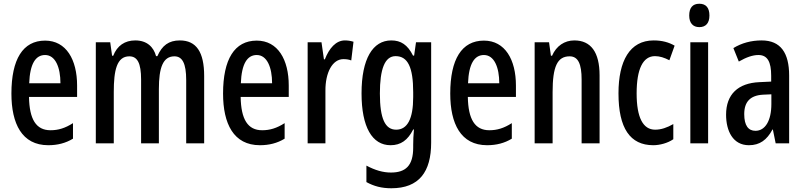

<svg xmlns="http://www.w3.org/2000/svg" viewBox="-20 -766 4297 1026"><path d="M221 -549C102 -549 41 -449 41 -266C41 -105 97 10 238 10C287 10 331 -1 370 -25V-108C328 -81 291 -70 250 -70C173 -70 137 -128 135 -248H392V-309C392 -447 334 -549 221 -549ZM221 -472C276 -472 303 -406 303 -321H136C140 -425 170 -472 221 -472Z M941 -550C882 -550 846 -523 821 -466H814C801 -515 765 -550 703 -550C647 -550 606 -522 585 -468H579L569 -540H492V0H588V-275C588 -390 604 -465 671 -465C714 -465 734 -429 734 -341V0H829V-290C829 -405 851 -465 912 -465C954 -465 975 -428 975 -338V0H1071V-360C1071 -488 1029 -550 941 -550Z M1352 -549C1233 -549 1172 -449 1172 -266C1172 -105 1228 10 1369 10C1418 10 1462 -1 1501 -25V-108C1459 -81 1422 -70 1381 -70C1304 -70 1268 -128 1266 -248H1523V-309C1523 -447 1465 -549 1352 -549ZM1352 -472C1407 -472 1434 -406 1434 -321H1267C1271 -425 1301 -472 1352 -472Z M1823 -550C1775 -550 1739 -508 1716 -449H1711L1698 -540H1624V0H1719V-280C1718 -379 1757 -450 1815 -450C1831 -450 1845 -448 1857 -443L1869 -543C1852 -548 1838 -550 1823 -550Z M2071 -550C1972 -550 1912 -452 1912 -267C1912 -87 1969 10 2067 10C2122 10 2159 -17 2188 -74H2192C2189 -44 2188 -14 2188 8V23C2188 120 2147 156 2069 156C2027 156 1985 144 1938 119V207C1978 229 2019 240 2071 240C2220 240 2284 152 2284 -4V-540H2203L2193 -469H2187C2158 -527 2122 -550 2071 -550ZM2094 -466C2159 -466 2188 -407 2188 -273V-247C2188 -131 2157 -73 2097 -73C2038 -73 2010 -132 2010 -266C2010 -397 2036 -466 2094 -466Z M2566 -549C2447 -549 2386 -449 2386 -266C2386 -105 2442 10 2583 10C2632 10 2676 -1 2715 -25V-108C2673 -81 2636 -70 2595 -70C2518 -70 2482 -128 2480 -248H2737V-309C2737 -447 2679 -549 2566 -549ZM2566 -472C2621 -472 2648 -406 2648 -321H2481C2485 -425 2515 -472 2566 -472Z M3049 -550C2997 -550 2953 -521 2930 -468H2924L2914 -540H2837V0H2933V-274C2933 -410 2958 -465 3024 -465C3070 -465 3088 -423 3088 -341V0H3184V-363C3184 -488 3137 -550 3049 -550Z M3471 10C3505 10 3548 -1 3578 -22V-103C3545 -84 3513 -73 3481 -73C3416 -73 3382 -138 3382 -267C3382 -398 3416 -466 3480 -466C3505 -466 3530 -458 3557 -444L3585 -522C3554 -540 3518 -550 3473 -550C3345 -550 3285 -440 3285 -267C3285 -81 3347 10 3471 10Z M3717 -746C3681 -746 3663 -724 3663 -683C3663 -643 3683 -621 3717 -621C3752 -621 3771 -643 3771 -683C3771 -723 3754 -746 3717 -746ZM3764 -540H3669V0H3764Z M4050 -550C3994 -550 3943 -536 3899 -509L3928 -437C3968 -460 4002 -472 4033 -472C4081 -472 4101 -436 4101 -361V-330L4038 -327C3924 -322 3860 -262 3860 -153C3860 -67 3896 10 3982 10C4040 10 4078 -18 4108 -74H4110L4125 0H4197V-362C4197 -483 4152 -550 4050 -550ZM4057 -260 4102 -262V-210C4102 -121 4069 -67 4017 -67C3979 -67 3957 -95 3957 -156C3957 -222 3989 -256 4057 -260Z"/></svg>

Font: Noto Sans Arabic UI XCn Md
Style: Regular
Weight: 500
Width: 2
Designer: Monotype Design Team, Nadine Chahine and Nizar Qandah
Foundry: Monotype Imaging Inc.
Version: Version 2.010